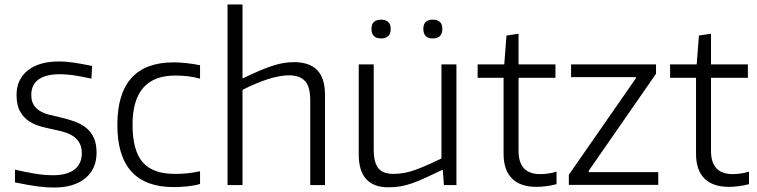

<svg xmlns="http://www.w3.org/2000/svg" viewBox="-20 -828 3388 859"><path d="M221 11Q187 11 148.5 6Q110 1 47 -12V-69Q94 -58 136.5 -51Q179 -44 217 -44Q280 -44 313 -69.5Q346 -95 346 -143Q346 -168 337 -185.5Q328 -203 312.5 -215Q297 -227 275 -234.5Q253 -242 228 -247Q198 -253 167 -261Q136 -269 111 -285Q86 -301 70 -329Q54 -357 54 -403Q54 -473 104.5 -513Q155 -553 244 -553Q259 -553 273.5 -552Q288 -551 305 -548.5Q322 -546 342.5 -542.5Q363 -539 392 -533L389 -476Q340 -487 308 -491.5Q276 -496 248 -496Q185 -496 152.5 -472.5Q120 -449 120 -404Q120 -377 130 -360Q140 -343 158 -332Q176 -321 199.5 -315Q223 -309 250 -303Q284 -295 313.5 -284.5Q343 -274 365 -256.5Q387 -239 399.5 -212Q412 -185 412 -145Q412 -72 361.5 -30.5Q311 11 221 11Z M757 9Q505 9 505 -269Q505 -549 757 -549Q784 -549 815.5 -545.5Q847 -542 875 -536V-476Q848 -484 819.5 -487Q791 -490 764 -490Q573 -490 573 -270Q573 -155 618 -102.5Q663 -50 762 -50Q792 -50 817.5 -52.5Q843 -55 875 -62V-5Q853 2 820.5 5.5Q788 9 757 9Z M998 -808H1065V-477Q1105 -496 1137.5 -510Q1170 -524 1197 -533Q1224 -542 1248 -546Q1272 -550 1295 -550Q1364 -550 1399 -514.5Q1434 -479 1434 -403V0H1368V-380Q1368 -440 1344.5 -465.5Q1321 -491 1273 -491Q1232 -491 1179 -474Q1126 -457 1065 -426V0H998Z M1718 10Q1585 10 1585 -137V-540H1652V-159Q1652 -101 1672.5 -75.5Q1693 -50 1740 -50Q1792 -50 1845 -70.5Q1898 -91 1955 -119V-540H2022V0H1966L1961 -67H1957Q1915 -47 1883.5 -32.5Q1852 -18 1825 -8.5Q1798 1 1773 5.5Q1748 10 1718 10ZM1916 -656Q1874 -656 1874 -699Q1874 -740 1916 -740Q1959 -740 1959 -699Q1959 -656 1916 -656ZM1685 -656Q1642 -656 1642 -699Q1642 -740 1685 -740Q1705 -740 1716.5 -730Q1728 -720 1728 -699Q1728 -676 1716.5 -666Q1705 -656 1685 -656Z M2380 8Q2308 8 2270.5 -29.5Q2233 -67 2233 -140V-480H2117V-540H2236L2246 -669L2300 -677V-540H2465V-480H2300V-153Q2300 -49 2397 -49Q2413 -49 2431.5 -51.5Q2450 -54 2470 -60V-4Q2423 8 2380 8Z M2525 -46 2825 -478V-483H2535V-540H2915V-498L2614 -64V-58H2925V-1H2525Z M3241 8Q3169 8 3131.5 -29.5Q3094 -67 3094 -140V-480H2978V-540H3097L3107 -669L3161 -677V-540H3326V-480H3161V-153Q3161 -49 3258 -49Q3274 -49 3292.5 -51.5Q3311 -54 3331 -60V-4Q3284 8 3241 8Z"/></svg>

Font: EncodeSans
Style: Light
Weight: 300
Designer: Pablo Impallari, Andres Torresi
Foundry: Pablo Impallari, Andres Torresi
Version: Version 1.000; ttfautohint (v1.4.1)